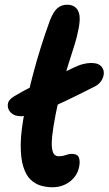

<svg xmlns="http://www.w3.org/2000/svg" viewBox="-20 -780 459 811"><path d="M69 -289Q41 -289 26 -304Q11 -319 13 -339Q15 -359 41 -374Q84 -400 121.5 -417Q159 -434 197.5 -450.5Q236 -467 282 -490Q310 -504 329.5 -509Q349 -514 365 -514Q393 -514 405.5 -502Q418 -490 418.5 -473.5Q419 -457 409 -440.5Q399 -424 381 -415Q306 -377 262 -356Q218 -335 193 -325Q168 -315 151 -308Q127 -299 106 -294Q85 -289 69 -289ZM202 11Q178 11 154 4.5Q130 -2 110 -20.5Q90 -39 78.5 -75.5Q67 -112 67.5 -170.5Q68 -229 86 -317Q101 -396 118 -460.5Q135 -525 153 -582Q171 -639 191 -694Q205 -730 222 -745Q239 -760 264 -760Q296 -760 309.5 -735Q323 -710 311 -655Q306 -626 295.5 -592.5Q285 -559 271.5 -517Q258 -475 243.5 -421.5Q229 -368 215 -297Q204 -240 200.5 -205.5Q197 -171 200 -152Q203 -133 210.5 -126.5Q218 -120 227 -120Q242 -120 251 -123Q260 -126 267.5 -128Q275 -130 283 -130Q308 -130 313.5 -114Q319 -98 314 -74Q309 -49 292.5 -29.5Q276 -10 252.5 0.5Q229 11 202 11Z"/></svg>

Font: Shantell Sans SemiBold
Style: Italic
Weight: 600
Italic angle: -11°
Designer: Stephen Nixon, Anya Danilova, Shantell Martin
Foundry: Arrow Type
Version: Version 1.011;[c5ecc13dd]